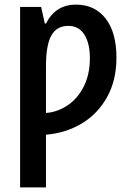

<svg xmlns="http://www.w3.org/2000/svg" viewBox="-20 -571 563 831"><path d="M484 -321Q484 -223 443 -150Q402 -77 333 -36Q264 5 179 12V240H67V-541H158L174 -469H179Q220 -551 309 -551Q390 -551 437 -491Q484 -431 484 -321ZM179 -286V-82Q229 -86 272.5 -115Q316 -144 342.5 -196.5Q369 -249 369 -319Q369 -384 345 -421.5Q321 -459 276 -459Q225 -459 202 -417Q179 -375 179 -286Z"/></svg>

Font: Noto Sans Display Medium Narrow
Style: Regular
Weight: 500
Width: 4
Designer: Monotype Design team
Foundry: Monotype Imaging Inc.
Version: Version 1.000